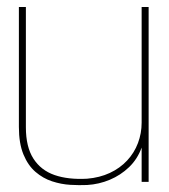

<svg xmlns="http://www.w3.org/2000/svg" viewBox="-20 -520 484 549"><path d="M385 -98V0H405V-500H385V-169Q385 -139 374.5 -111Q364 -83 343.5 -61Q323 -39 294 -25.5Q265 -12 229 -9Q175 -6 136 -19.5Q97 -33 75.5 -66.5Q54 -100 54 -156V-500H34V-157Q34 -110 47 -78.5Q60 -47 81.5 -28.5Q103 -10 129 -1.5Q155 7 181 8.5Q207 10 229 9Q263 7 294 -6Q325 -19 349 -42Q373 -65 385 -98Z"/></svg>

Font: Advent Pro Thin
Style: Regular
Weight: 250
Version: Version 3.000